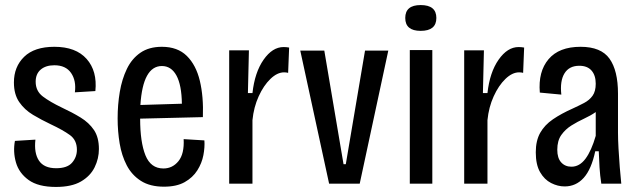

<svg xmlns="http://www.w3.org/2000/svg" viewBox="-20 -726 2523 759"><path d="M201 13Q131 13 93 -14.5Q55 -42 43 -84Q31 -126 39 -169L120 -174Q114 -121 134 -91Q154 -61 202 -61Q246 -61 265 -83Q284 -105 284 -134Q284 -172 256.5 -192Q229 -212 180 -235Q144 -252 110.5 -272Q77 -292 56 -322.5Q35 -353 35 -400Q35 -462 75.5 -501.5Q116 -541 195 -541Q280 -541 322.5 -493Q365 -445 357 -366L276 -361Q282 -407 261 -437.5Q240 -468 195 -468Q161 -468 141 -451Q121 -434 121 -403Q121 -366 149.5 -344.5Q178 -323 224 -301Q265 -282 298.5 -261.5Q332 -241 351.5 -212Q371 -183 371 -137Q371 -99 354 -64.5Q337 -30 300 -8.5Q263 13 201 13Z M628 12Q573 12 537 -11Q501 -34 481 -72.5Q461 -111 453 -159Q445 -207 445 -258Q445 -312 453.5 -362.5Q462 -413 481.5 -453.5Q501 -494 535 -517.5Q569 -541 620 -541Q682 -541 718.5 -505Q755 -469 770 -406.5Q785 -344 782 -263L534 -257Q534 -164 555 -112Q576 -60 626 -60Q662 -60 685.5 -89Q709 -118 706 -176L788 -171Q790 -144 784 -112.5Q778 -81 760 -52.5Q742 -24 710 -6Q678 12 628 12ZM620 -465Q545 -465 535 -311L699 -316Q698 -390 677.5 -427.5Q657 -465 620 -465Z M886 0V-527H964L960 -358H978Q987 -440 1022 -490Q1057 -540 1101 -540Q1107 -540 1112.5 -539.5Q1118 -539 1123 -538L1119 -438Q1112 -440 1103 -440Q1076 -440 1049 -414Q1022 -388 1002.5 -345Q983 -302 978 -251V0Z M1281 0 1167 -526H1262L1338 -77H1347L1423 -526H1515L1402 0Z M1600 0V-528H1689V0ZM1643 -604Q1582 -604 1582 -655Q1582 -706 1643 -706Q1705 -706 1705 -655Q1705 -604 1643 -604Z M1815 0V-527H1893L1889 -358H1907Q1916 -440 1951 -490Q1986 -540 2030 -540Q2036 -540 2041.5 -539.5Q2047 -539 2052 -538L2048 -438Q2041 -440 2032 -440Q2005 -440 1978 -414Q1951 -388 1931.5 -345Q1912 -302 1907 -251V0Z M2212 11Q2185 11 2158.5 -2.5Q2132 -16 2115 -45.5Q2098 -75 2098 -124Q2098 -170 2115.5 -201Q2133 -232 2166 -254.5Q2199 -277 2244 -297Q2268 -308 2289 -319Q2310 -330 2322.5 -347.5Q2335 -365 2335 -395Q2335 -428 2318.5 -447Q2302 -466 2270 -466Q2230 -466 2211.5 -436Q2193 -406 2199 -352L2114 -360Q2107 -443 2148.5 -492Q2190 -541 2275 -541Q2356 -541 2389.5 -494Q2423 -447 2423 -356V-202Q2423 -176 2425 -139.5Q2427 -103 2430 -65.5Q2433 -28 2436 0H2357Q2352 -32 2350 -64.5Q2348 -97 2347 -128H2333Q2318 -57 2287.5 -23Q2257 11 2212 11ZM2239 -67Q2271 -67 2294.5 -98.5Q2318 -130 2335 -189V-283Q2315 -269 2289 -257Q2263 -245 2239 -230Q2215 -215 2199 -192.5Q2183 -170 2183 -134Q2183 -101 2198.5 -84Q2214 -67 2239 -67Z"/></svg>

Font: Bricolage Grotesque 12pt Condensed
Style: Regular
Weight: 400
Width: 3
Designer: Mathieu Triay
Foundry: Atelier Triay
Version: Version 1.001; ttfautohint (v1.8.4.7-5d5b);gftools[0.9.33.de